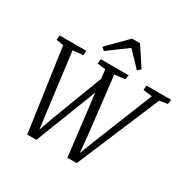

<svg xmlns="http://www.w3.org/2000/svg" viewBox="-210 -1195 1405 1408"><g transform="rotate(30 492.5 -491.0)"><path d="M198.5 5.5 99 -694.5 37 -704.5 41 -743H267L264 -704.5L177.5 -696L239.5 -208L262.5 -33.5L245.5 -35.5L297.5 -183.5L465.5 -625.5L482.5 -525.5L276 5ZM538.5 5.5 454.5 -695.5 385 -704.5 389 -743H625.5L618 -704.5L531 -695.5L587 -207L603.5 -33.5L586.5 -35.5L647.5 -193L849 -694.5L773 -704.5L776.5 -743H985L979.5 -704.5L912.5 -694.5L617.5 5ZM354 -828.5 512.5 -988.5H580L685.5 -827.5L659 -805Q630 -835.5 600.8 -866.2Q571.5 -897 542 -927Q501.5 -897 461 -867.2Q420.5 -837.5 379 -806.5Z"/></g></svg>

Font: Merriweather 28pt Light
Style: Italic
Weight: 300
Italic angle: -7.8°
Version: Version 2.101